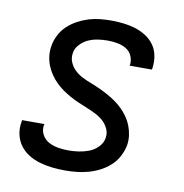

<svg xmlns="http://www.w3.org/2000/svg" viewBox="-66 -591 632 661"><g transform="rotate(10 250.0 -260.0)"><path d="M203 8Q180 8 158 5.5Q136 3 115 -3Q94 -9 76 -20Q58 -31 45.5 -47.5Q33 -64 28 -85.5Q23 -107 27 -130Q27 -132 27.5 -133.5Q28 -135 28 -137H106Q106 -136 106 -135Q106 -134 105 -133Q102 -115 110.5 -99.5Q119 -84 134 -76Q149 -68 166.5 -65Q184 -62 203 -62Q220 -62 238 -64.5Q256 -67 273.5 -73.5Q291 -80 305 -94Q319 -108 322 -126Q325 -144 317.5 -159.5Q310 -175 298 -185.5Q286 -196 271 -203.5Q256 -211 240 -217.5Q224 -224 209 -230.5Q194 -237 179.5 -245Q165 -253 151.5 -262.5Q138 -272 126.5 -283.5Q115 -295 105.5 -309Q96 -323 90 -338.5Q84 -354 82 -371Q80 -388 83 -406Q86 -425 95.5 -444Q105 -463 120.5 -477.5Q136 -492 154.5 -502Q173 -512 192.5 -518Q212 -524 232 -526Q252 -528 271 -528Q293 -528 314.5 -525.5Q336 -523 355.5 -517Q375 -511 392.5 -500Q410 -489 422 -472.5Q434 -456 438 -435Q442 -414 439 -392Q439 -391 438.5 -389Q438 -387 438 -386H360Q360 -386 360 -387Q360 -388 361 -389Q363 -406 356 -421Q349 -436 335 -444Q321 -452 304.5 -455Q288 -458 271 -458Q254 -458 237 -455.5Q220 -453 204 -446Q188 -439 175 -425Q162 -411 160 -395Q157 -377 164 -361.5Q171 -346 183 -335Q195 -324 210 -316.5Q225 -309 241 -303Q257 -297 272 -290Q287 -283 301.5 -275Q316 -267 329.5 -257.5Q343 -248 354.5 -236.5Q366 -225 375.5 -211.5Q385 -198 391 -182.5Q397 -167 399.5 -149.5Q402 -132 399 -114Q395 -94 385 -75Q375 -56 359 -41.5Q343 -27 323.5 -17Q304 -7 283.5 -1.5Q263 4 243 6Q223 8 203 8Z"/></g></svg>

Font: Iosevka SS04 Oblique
Style: Regular
Weight: 400
Italic angle: -9°
Monospace: yes
Designer: Belleve Invis
Foundry: Belleve Invis
Version: Version 19.0.0; ttfautohint (v1.8.4)